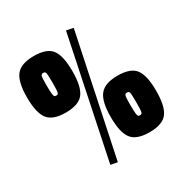

<svg xmlns="http://www.w3.org/2000/svg" viewBox="-175 -843 1015 1053"><g transform="rotate(-30 333.0 -317.0)"><path d="M228 59 386 -701 430 -692 271 67ZM17 -489.5Q17 -587 49 -627.5Q81 -668 162.5 -668Q244 -668 274.5 -628Q305 -588 305 -490Q305 -392 274 -351.5Q243 -311 161 -311Q79 -311 48 -351.5Q17 -392 17 -489.5ZM176 -551.5Q173 -562 161 -562Q149 -562 146 -551Q143 -540 143 -497.5Q143 -455 145 -440Q147 -425 150 -421.5Q153 -418 163 -418Q173 -418 176 -429Q179 -440 179 -490.5Q179 -541 176 -551.5ZM361 -166.5Q361 -264 393 -304.5Q425 -345 506.5 -345Q588 -345 618.5 -305Q649 -265 649 -167Q649 -69 618 -28.5Q587 12 505 12Q423 12 392 -28.5Q361 -69 361 -166.5ZM520 -228.5Q517 -239 505 -239Q493 -239 490 -228Q487 -217 487 -174.5Q487 -132 489 -117Q491 -102 494 -98.5Q497 -95 507 -95Q517 -95 520 -106Q523 -117 523 -167.5Q523 -218 520 -228.5Z"/></g></svg>

Font: Titillium Web Black
Style: Regular
Weight: 900
Version: Version 1.002;PS 35.000;hotconv 1.0.70;makeotf.lib2.5.55311